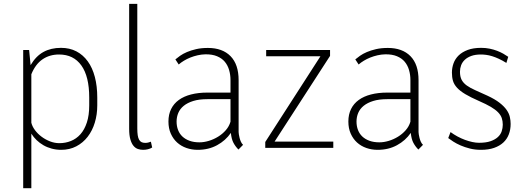

<svg xmlns="http://www.w3.org/2000/svg" viewBox="-20 -781 2775 1014"><path d="M493.7 -224.6Q493.7 -176.3 480.7 -133.5Q467.8 -90.8 443.1 -58.8Q418.5 -26.9 383.1 -8.3Q347.7 10.3 303.2 10.3Q276.9 10.3 253.2 3.9Q229.5 -2.4 209.5 -13.9Q189.5 -25.4 173.3 -41Q157.2 -56.6 145.5 -75.2V212.9H102.5V-517.1H133.8L141.6 -437Q169.9 -484.9 209.5 -506.6Q249 -528.3 302.2 -528.3Q347.7 -528.3 383.3 -509.8Q418.9 -491.2 443.6 -457Q468.3 -422.9 481 -374.3Q493.7 -325.7 493.7 -265.6ZM451.2 -265.6Q451.2 -377.4 409.7 -435.3Q368.2 -493.2 292 -493.2Q241.7 -493.2 204.3 -467.5Q167 -441.9 145.5 -388.7V-132.8Q150.4 -112.8 164.8 -93.5Q179.2 -74.2 199.5 -59.1Q219.7 -43.9 244.1 -34.4Q268.6 -24.9 293.5 -24.9Q325.7 -24.9 354.5 -36.4Q383.3 -47.9 404.8 -72Q426.3 -96.2 438.7 -134Q451.2 -171.9 451.2 -224.6Z M662.1 -760.7H705.1V-103Q705.1 -81.5 707.3 -66.9Q709.5 -52.2 714.6 -43.2Q719.7 -34.2 727.5 -30.3Q735.4 -26.4 747.1 -26.4Q756.3 -26.4 763.2 -28.3Q770 -30.3 776.9 -32.7L783.7 -2Q773.4 4.4 761 7.3Q748.5 10.3 735.8 10.3Q721.7 10.3 708.5 5.9Q695.3 1.5 685.1 -10.7Q674.8 -22.9 668.5 -44.7Q662.1 -66.4 662.1 -100.6Z M1033.2 -29.3Q1057.1 -29.3 1083 -37.1Q1108.9 -44.9 1131.8 -59.1Q1154.8 -73.2 1172.4 -93.3Q1189.9 -113.3 1197.3 -138.2V-257.3H1075.2Q1031.7 -257.3 1001 -247.8Q970.2 -238.3 950.4 -222.2Q930.7 -206.1 921.6 -184.6Q912.6 -163.1 912.6 -139.2Q912.6 -114.7 920.4 -94.5Q928.2 -74.2 943.6 -59.8Q959 -45.4 981.4 -37.4Q1003.9 -29.3 1033.2 -29.3ZM1239.3 8.8Q1223.6 -6.8 1213.1 -26.4Q1202.6 -45.9 1199.2 -79.1Q1171.4 -38.6 1126.5 -14.2Q1081.5 10.3 1024.4 10.3Q992.7 10.3 964.6 0.5Q936.5 -9.3 915.5 -28.3Q894.5 -47.4 882.1 -75.2Q869.6 -103 869.6 -139.2Q869.6 -176.8 883.8 -205.3Q897.9 -233.9 924.6 -253.2Q951.2 -272.5 989.3 -282.2Q1027.3 -292 1075.2 -292H1197.3V-357.9Q1197.3 -386.2 1189.9 -411.4Q1182.6 -436.5 1167 -455.1Q1151.4 -473.6 1126 -484.1Q1100.6 -494.6 1064.9 -494.1Q1043.9 -493.7 1023.7 -489Q1003.4 -484.4 985.1 -477.1Q966.8 -469.7 951.2 -460.2Q935.5 -450.7 923.8 -440.4L906.2 -467.3Q916.5 -476.1 931.4 -486.6Q946.3 -497.1 967.3 -506.1Q988.3 -515.1 1015.9 -521.5Q1043.5 -527.8 1078.1 -527.8Q1154.8 -527.8 1197.5 -484.4Q1240.2 -440.9 1240.2 -357.9V-83.5Q1240.2 -79.6 1241.5 -71Q1242.7 -62.5 1245.4 -52.2Q1248 -42 1252.4 -32.2Q1256.8 -22.5 1263.7 -16.1Z M1430.2 -33.2H1740.2V0H1380.9V-31.2L1672.4 -483.9H1385.7V-517.1H1723.1V-485.8Z M1983.4 -29.3Q2007.3 -29.3 2033.2 -37.1Q2059.1 -44.9 2082 -59.1Q2105 -73.2 2122.6 -93.3Q2140.1 -113.3 2147.5 -138.2V-257.3H2025.4Q1981.9 -257.3 1951.2 -247.8Q1920.4 -238.3 1900.6 -222.2Q1880.9 -206.1 1871.8 -184.6Q1862.8 -163.1 1862.8 -139.2Q1862.8 -114.7 1870.6 -94.5Q1878.4 -74.2 1893.8 -59.8Q1909.2 -45.4 1931.6 -37.4Q1954.1 -29.3 1983.4 -29.3ZM2189.5 8.8Q2173.8 -6.8 2163.3 -26.4Q2152.8 -45.9 2149.4 -79.1Q2121.6 -38.6 2076.7 -14.2Q2031.7 10.3 1974.6 10.3Q1942.9 10.3 1914.8 0.5Q1886.7 -9.3 1865.7 -28.3Q1844.7 -47.4 1832.3 -75.2Q1819.8 -103 1819.8 -139.2Q1819.8 -176.8 1834 -205.3Q1848.1 -233.9 1874.8 -253.2Q1901.4 -272.5 1939.5 -282.2Q1977.5 -292 2025.4 -292H2147.5V-357.9Q2147.5 -386.2 2140.1 -411.4Q2132.8 -436.5 2117.2 -455.1Q2101.6 -473.6 2076.2 -484.1Q2050.8 -494.6 2015.1 -494.1Q1994.1 -493.7 1973.9 -489Q1953.6 -484.4 1935.3 -477.1Q1917 -469.7 1901.4 -460.2Q1885.7 -450.7 1874 -440.4L1856.4 -467.3Q1866.7 -476.1 1881.6 -486.6Q1896.5 -497.1 1917.5 -506.1Q1938.5 -515.1 1966.1 -521.5Q1993.7 -527.8 2028.3 -527.8Q2105 -527.8 2147.7 -484.4Q2190.4 -440.9 2190.4 -357.9V-83.5Q2190.4 -79.6 2191.7 -71Q2192.9 -62.5 2195.6 -52.2Q2198.2 -42 2202.6 -32.2Q2207 -22.5 2213.9 -16.1Z M2635.3 -122.6Q2635.3 -141.6 2629.9 -157.5Q2624.5 -173.3 2610.6 -187.7Q2596.7 -202.1 2572.3 -216.6Q2547.9 -231 2509.8 -247.6Q2465.3 -267.1 2437.5 -283.7Q2409.7 -300.3 2393.8 -317.6Q2377.9 -335 2372.3 -354Q2366.7 -373 2366.7 -397.5Q2366.7 -422.9 2375.2 -446.5Q2383.8 -470.2 2402.3 -488.3Q2420.9 -506.3 2450.2 -517.3Q2479.5 -528.3 2521 -528.3Q2545.4 -528.3 2566.4 -523.9Q2587.4 -519.5 2605.2 -512.7Q2623 -505.9 2637.7 -497.6Q2652.3 -489.3 2664.1 -481L2654.3 -448.7Q2632.3 -462.4 2613.5 -470.9Q2594.7 -479.5 2578.6 -484.4Q2562.5 -489.3 2548.1 -491.2Q2533.7 -493.2 2520 -493.2Q2490.2 -493.2 2469.2 -485.6Q2448.2 -478 2434.8 -465.3Q2421.4 -452.6 2415.3 -436.3Q2409.2 -419.9 2409.2 -402.3Q2409.2 -376 2418.2 -359.1Q2427.2 -342.3 2445.3 -329.3Q2463.4 -316.4 2490.5 -304.4Q2517.6 -292.5 2553.7 -275.9Q2593.8 -257.3 2617.9 -238.5Q2642.1 -219.7 2655.3 -200.9Q2668.5 -182.1 2672.6 -163.3Q2676.8 -144.5 2676.8 -126.5Q2676.8 -96.7 2667.2 -71.5Q2657.7 -46.4 2638.2 -28.3Q2618.7 -10.3 2589.4 0Q2560.1 10.3 2520 10.3Q2488.3 10.3 2461.4 3.4Q2434.6 -3.4 2412.6 -12.9Q2390.6 -22.5 2374 -33.2Q2357.4 -43.9 2347.2 -51.8L2359.4 -83.5Q2376.5 -70.8 2396 -60.3Q2415.5 -49.8 2435.3 -42.5Q2455.1 -35.2 2474.4 -31Q2493.7 -26.9 2509.8 -26.9Q2546.9 -26.9 2571 -35.4Q2595.2 -43.9 2609.6 -57.4Q2624 -70.8 2629.6 -87.9Q2635.3 -105 2635.3 -122.6Z"/></svg>

Font: Ufes Sans Thin
Style: Regular
Weight: 100
Designer: Ricardo Esteves & Thais Bronze
Foundry: ProDesignUfes - Ricardo Esteves, Thais Bronze (This is a derivative work, based on Roboto family, by Christian Robertson
Version: Version 2.0